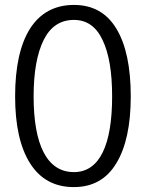

<svg xmlns="http://www.w3.org/2000/svg" viewBox="-20 -744 628 775"><path d="M277.8 11.2C353.5 11.2 410.6 -20.5 449.2 -84.5C488.3 -148.4 507.8 -238.3 507.8 -355C507.8 -473.6 488.3 -564.9 449.7 -628.4C411.1 -692.4 354 -724.1 278.3 -724.1C123.5 -724.1 41 -593.3 41 -355C41 -238.8 61 -148.4 101.6 -84.5C142.1 -20.5 201.2 11.2 277.8 11.2ZM278.3 -49.3C169.4 -49.3 115.7 -159.7 115.7 -355C115.7 -452.6 129.4 -528.3 156.2 -582.5C183.1 -636.7 224.1 -663.6 278.3 -663.6C330.1 -663.6 368.7 -636.7 394 -582.5C419.9 -528.8 432.6 -453.1 432.6 -355C432.6 -159.2 382.3 -49.3 278.3 -49.3Z"/></svg>

Font: Ride Light
Style: Regular
Weight: 300
Version: Version 3.000